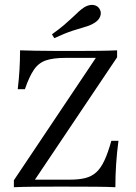

<svg xmlns="http://www.w3.org/2000/svg" viewBox="-20 -781 568 801"><path d="M37.9 0V-29L379.8 -539.5H253.2Q203.2 -539.5 172.6 -529.4Q141.9 -519.4 122.2 -491.1Q102.4 -462.9 83.9 -408.9H54Q58.9 -450 61.3 -489.9Q63.7 -529.8 63.7 -571Q91.1 -570.2 128.2 -569.4Q165.3 -568.5 216.9 -568.5H312.1Q348.4 -568.5 390.7 -569Q433.1 -569.4 468.5 -571V-541.9L125.8 -31.5H271Q309.7 -31.5 336.3 -38.3Q362.9 -45.2 381.9 -62.5Q400.8 -79.8 415.7 -111.7Q430.6 -143.5 444.4 -193.5H474.2Q467.7 -144.4 464.5 -96.8Q461.3 -49.2 461.3 0Q426.6 -1.6 378.6 -2Q330.6 -2.4 264.5 -2.4H206.5Q166.1 -2.4 121.4 -2Q76.6 -1.6 37.9 0ZM206.5 -621.8 196.8 -637.9Q227.4 -659.7 247.6 -677Q267.7 -694.4 282.3 -708.1Q296.8 -721.8 308.5 -732.7Q320.2 -743.5 333.1 -751.6Q353.2 -762.9 370.6 -760.1Q387.9 -757.3 396 -742.7Q404 -729 398 -712.5Q391.9 -696 372.6 -684.7Q357.3 -675 335.5 -669Q313.7 -662.9 282.7 -652.8Q251.6 -642.7 206.5 -621.8Z"/></svg>

Font: Playfair 5pt SemiExpanded Light Light
Style: Regular
Weight: 300
Version: Version 2.203